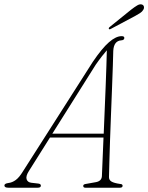

<svg xmlns="http://www.w3.org/2000/svg" viewBox="-56 -875 691 895"><path d="M78.5 -77.5Q63.5 -54 68 -39.5Q72.5 -25 90.5 -23L121 -19.5Q134.5 -18.5 134.5 -9.5Q134.5 0 119.5 0H-17Q-35.5 0 -35.5 -10.5Q-35.5 -19.5 -16.5 -22Q1 -24 17.2 -35.8Q33.5 -47.5 50.5 -75.5L376.5 -586.5Q419.5 -650 452 -678.2Q484.5 -706.5 511 -706.5Q524 -706.5 523.5 -698Q523.5 -688 509.5 -687Q474.5 -684.5 472 -638Q471.5 -614 470 -568Q468.5 -522 466.2 -463.8Q464 -405.5 461.5 -343.2Q459 -281 457 -223Q455 -165 453.8 -119.2Q452.5 -73.5 452 -49.5Q452 -35.5 464 -28.5Q476 -21.5 504 -17.5Q515.5 -17 515.5 -9Q515.5 0 502.5 0H342Q332 0 332 -8.5Q332 -15 341 -17L391.5 -26Q417.5 -31 419 -53.5Q420 -77.5 422 -125.8Q424 -174 426.5 -234H177ZM390 -573 188 -252H427.5Q429.5 -305 432 -361.5Q434.5 -418 436.5 -471.2Q438.5 -524.5 440 -568.5Q441.5 -612.5 442 -640.5Q433 -630.5 419.5 -613.2Q406 -596 390 -573ZM554 -829Q572 -843 584 -850Q596 -857 605.5 -854Q613 -851.5 614.8 -844.2Q616.5 -837 612 -829.5Q607 -820.5 596.8 -814Q586.5 -807.5 573 -800L460 -740Q453.5 -736.5 451.5 -740.5Q449 -744.5 457 -750.5Z"/></svg>

Font: Fraunces 72pt Soft Thin
Style: Italic
Weight: 100
Italic angle: -16°
Version: Version 1.000;[0bf87f6ff]